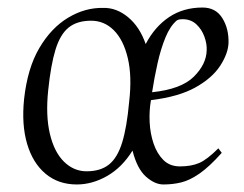

<svg xmlns="http://www.w3.org/2000/svg" viewBox="-20 -480 647 510"><path d="M184 10Q135 10 101 -18.5Q67 -47 52 -98Q37 -149 44 -217Q53 -299 84.5 -352.5Q116 -406 161 -433Q206 -460 254 -459Q289 -460 320 -434.5Q351 -409 367 -363Q391 -409 429 -434.5Q467 -460 518 -460Q553 -460 570.5 -432Q588 -404 587 -366Q586 -338 565 -305.5Q544 -273 499.5 -248Q455 -223 381 -214Q376 -186 377.5 -155.5Q379 -125 388 -98.5Q397 -72 414 -55Q431 -38 458 -38Q488 -38 509 -47Q530 -56 560 -86L569 -74Q536 -37 510 -19Q484 -1 461.5 4.5Q439 10 414 10Q391 10 367.5 -11Q344 -32 332 -80Q304 -35 264.5 -12.5Q225 10 184 10ZM210 -25Q247 -25 269.5 -43Q292 -61 304.5 -101.5Q317 -142 323 -209Q331 -277 319.5 -325.5Q308 -374 282.5 -399.5Q257 -425 222 -425Q185 -425 162.5 -407Q140 -389 127.5 -348.5Q115 -308 108 -240Q101 -173 112.5 -124.5Q124 -76 150 -50.5Q176 -25 210 -25ZM384 -235Q461 -243 494.5 -276Q528 -309 529 -346Q530 -363 523 -382.5Q516 -402 501.5 -415.5Q487 -429 465 -429Q461 -429 457.5 -428.5Q454 -428 450 -426Q432 -411 419.5 -380.5Q407 -350 398.5 -312Q390 -274 384 -235Z"/></svg>

Font: Ancizar Serif Light
Style: Italic
Weight: 300
Italic angle: -4°
Designer: Cesar Puertas, Viviana Monsalve, Julian Moncada, Julian Prieto, Jose Castro, Felipe Aragon, Mariel Hernandez, Sara Alarc
Version: Version 8.100